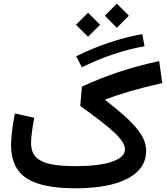

<svg xmlns="http://www.w3.org/2000/svg" viewBox="-20 -1016 895 1036"><path d="M60.5 -403.8C46.4 -333.5 39.6 -274.9 39.6 -233.9C39.6 -151.4 66.9 -91.8 121.6 -55.2C175.8 -18.6 264.2 0 386.7 0C508.3 0 602.5 -17.6 668.9 -52.7C735.4 -87.9 768.6 -137.7 768.6 -202.6C768.6 -281.7 707.5 -352.1 548.8 -475.6V-479.5C586.4 -493.7 629.9 -508.3 678.2 -522.5C726.6 -536.6 785.6 -551.8 855.5 -567.9L838.9 -686.5C684.6 -653.3 546.4 -606.9 421.9 -548.3L413.1 -444.3C498.5 -383.3 560.5 -335.4 598.1 -299.8C635.7 -264.2 654.3 -234.4 654.3 -210.4C654.3 -181.6 630.9 -159.7 584.5 -143.6C538.1 -127.4 472.7 -119.6 389.2 -119.6C211.4 -119.6 147.5 -153.3 147.5 -245.6C147.5 -275.4 154.8 -329.1 165 -380.4ZM747.6 -832C628.4 -810.5 505.9 -769.5 391.1 -712.4L421.9 -652.8C532.7 -708 645 -745.6 759.8 -766.6ZM610.4 -866.2 675.3 -931.2 610.4 -996.1 545.4 -931.2ZM455.1 -817.4 520 -882.3 455.1 -947.3 390.1 -882.3Z"/></svg>

Font: Estedad SemiBold
Style: Regular
Weight: 600
Designer: Amin Abedi
Version: Version 7.3